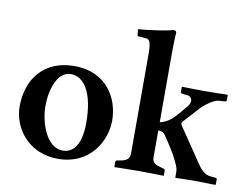

<svg xmlns="http://www.w3.org/2000/svg" viewBox="-77 -806 1195 925"><g transform="rotate(10 521.0 -344.0)"><path d="M34 -207C34 -104 112 10 259 10C414 10 485 -115 485 -216C485 -321 423 -444 260 -444C115 -444 34 -344 34 -207ZM250 -403C318 -403 364 -327 364 -184C364 -57 311 -33 275 -33C193 -33 156 -155 156 -229C156 -314 186 -403 250 -403Z M602 -77C602 -49 586 -39 554 -34L542 -32C537 -31 534 -29 534 -23V0L536 2C536 2 620 0 655 0C694 0 774 2 774 2L776 0V-23C776 -29 772 -31 768 -32L761 -34C729 -43 712 -49 712 -77V-209C728 -208 738 -206 748 -190C771 -156 799 -115 816 -78C829 -50 832 -41 832 -26V0L834 2C834 2 883 0 918 0C957 0 1027 2 1027 2L1030 0V-26C1030 -30 1027 -32 1022 -32L993 -35C978 -37 954 -52 937 -78L821 -249C816 -256 814 -264 818 -269C818 -269 869 -324 893 -351C917 -375 954 -399 972 -400L1002 -402C1011 -403 1012 -404 1012 -412V-434L1009 -436C1009 -436 933 -434 894 -434C859 -434 792 -436 792 -436L787 -434V-412C787 -406 789 -403 800 -402L821 -400C836 -399 856 -380 832 -349C809 -320 788 -295 768 -277C755 -266 733 -252 712 -249V-583C712 -648 715 -688 715 -688C715 -695 708 -698 699 -698C674 -688 572 -675 531 -672L534 -643C534 -640 537 -638 540 -638L572 -636C592 -636 602 -628 602 -563Z"/></g></svg>

Font: Libertinus Serif Semibold
Style: Regular
Weight: 600
Designer: Philipp H. Poll, Khaled Hosny
Foundry: Caleb Maclennan
Version: Version 7.050;RELEASE